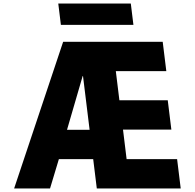

<svg xmlns="http://www.w3.org/2000/svg" viewBox="-20 -1060 1096 1080"><path d="M311.2 -165H504.2L524.5 0H996.5L976.2 -165H692.2L671.9 -331H943.9L923.6 -496H651.6L631.5 -660H915.5L895.2 -825H335.2L59.5 0H261.5ZM484 -330H357L444.9 -632H446.9ZM307.8 -1040 322.5 -920H730.5L715.8 -1040Z"/></svg>

Font: Hussar
Style: BdOpOblOne
Weight: 700
Foundry: Cannot Into Space Fonts
Version: Version 2.00